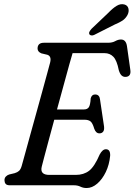

<svg xmlns="http://www.w3.org/2000/svg" viewBox="-20 -910 661 943"><path d="M343 0H28.5Q13 0 7.5 -7.2Q2 -14.5 2 -25Q2 -36 8.8 -43Q15.5 -50 25 -53L52 -59.5Q65.5 -63.5 73.5 -70.8Q81.5 -78 86.5 -95Q91 -111 101.8 -150.2Q112.5 -189.5 127 -241.8Q141.5 -294 157.2 -350.8Q173 -407.5 187.2 -459.5Q201.5 -511.5 212 -550.2Q222.5 -589 226.5 -604Q233.5 -634 212.5 -641L183 -648Q164.5 -656 164.5 -671.5Q164.5 -700 196 -700H511Q531.5 -700 546 -708Q560.5 -716 574 -716Q598.5 -716 603.5 -684L620 -567.5Q625 -535.5 599.5 -532.5Q587.5 -531 578.5 -538.2Q569.5 -545.5 563.5 -565Q554 -613.5 536.8 -631.2Q519.5 -649 493.5 -649H336.5Q332 -635.5 320.5 -593.5Q309 -551.5 293 -493.2Q277 -435 260 -372.5H392.5Q408.5 -372.5 416 -383Q423.5 -393.5 425.5 -427Q430.5 -446 447 -446Q458.5 -446 464.2 -439.5Q470 -433 471 -423L491 -289Q493 -271.5 486.5 -263.2Q480 -255 468.5 -255Q451 -255 443 -277.5Q434.5 -306.5 424 -314.2Q413.5 -322 394.5 -322H246.5Q231.5 -267 218.5 -218.5Q205.5 -170 196.5 -136Q187.5 -102 185 -91.5Q175 -51 222.5 -51H352Q391 -51 417.5 -71.2Q444 -91.5 469.5 -151Q483.5 -177 500 -177Q522.5 -177 521 -145Q517 -101.5 499.8 -65.5Q482.5 -29.5 457.5 -8Q432.5 13.5 405.5 13.5Q388.5 13.5 375 6.8Q361.5 0 343 0ZM511.5 -846.5Q534 -870 553.2 -881.5Q572.5 -893 591 -888Q607 -883.5 610.8 -868Q614.5 -852.5 606 -836Q596.5 -819 582 -809.2Q567.5 -799.5 543.5 -789.5L442.5 -738.5Q435.5 -735 428.5 -736Q421.5 -737 419 -742Q416 -748 419.8 -755Q423.5 -762 430 -769Z"/></svg>

Font: Fraunces 144pt S100
Style: Italic
Weight: 400
Italic angle: -16°
Version: Version 1.000; ttfautohint (v1.8.3)